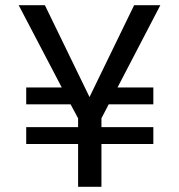

<svg xmlns="http://www.w3.org/2000/svg" viewBox="-20 -720 690 740"><path d="M81 -165V-230H281V-264L252 -318H81V-383H218L52 -700H153L325 -346L497 -700H598L433 -383H571V-318H399L371 -264V-230H571V-165H371V0H281V-165Z"/></svg>

Font: HostGroteskRegular
Style: Regular
Weight: 400
Designer: Doukan Karapınar based on Poppins by Indian Type Foundry, Jonny Pinhorn
Foundry: Element Type
Version: Version 1.001; ttfautohint (v1.8.4.7-5d5b)